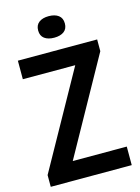

<svg xmlns="http://www.w3.org/2000/svg" viewBox="-137 -1015 793 1090"><g transform="rotate(-15 259.5 -469.5)"><path d="M21.5 0V-69L334.5 -631H26.5V-740H492.5V-671L180 -109H497.5V0ZM260.5 -812.5Q224.5 -812.5 203.2 -828.2Q182 -844 182 -875.5Q182 -907 203.2 -923Q224.5 -939 260.5 -939Q296.5 -939 317.8 -923Q339 -907 339 -875.5Q339 -844 317.8 -828.2Q296.5 -812.5 260.5 -812.5Z"/></g></svg>

Font: Encode Sans Condensed Condensed SemiBold
Style: Regular
Weight: 600
Width: 3
Designer: Multiple Designers
Foundry: Impallari Type
Version: Version 3.000; ttfautohint (v1.8.3) -l 8 -r 50 -G 200 -x 14 